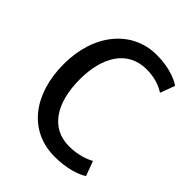

<svg xmlns="http://www.w3.org/2000/svg" viewBox="-202 -827 962 962"><g transform="rotate(45 279.0 -345.5)"><path d="M527 -27C497 -6 432 16 347 16C165 16 51 -130 51 -345C51 -558 174 -707 349 -707C436 -707 496 -681 523 -662L494 -584C465 -603 421 -620 364 -620C226 -620 162 -501 162 -348C162 -181 232 -72 361 -72C423 -72 469 -89 498 -105Z"/></g></svg>

Font: Repo Medium
Style: Regular
Weight: 500
Designer: Stefan Peev
Foundry: Context Ltd
Version: Version 1.502